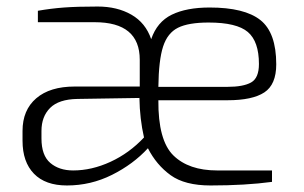

<svg xmlns="http://www.w3.org/2000/svg" viewBox="-20 -562 930 588"><path d="M49 -131V-161Q49 -225 91 -261Q133 -297 209 -297H408V-379Q408 -494 270 -494H96V-529Q136 -536 176 -539Q216 -542 279 -542Q339 -542 382.5 -517Q426 -492 443 -442Q461 -495 506 -517Q551 -539 622 -539Q729 -539 777.5 -500.5Q826 -462 826 -365Q826 -303 789.5 -279Q753 -255 677 -255H465Q464 -132 511 -86Q558 -40 645 -40H813V-5Q731 6 625 6Q546 6 502.5 -25.5Q459 -57 433 -108Q388 -59 323 -26.5Q258 6 185 6Q119 6 84 -30Q49 -66 49 -131ZM676 -296Q725 -296 749 -309.5Q773 -323 773 -366Q773 -435 739 -464Q705 -493 619 -493Q557 -493 525 -477Q493 -461 479.5 -419.5Q466 -378 465 -296ZM421 -141Q408 -198 407 -262L217 -259Q160 -258 133.5 -231.5Q107 -205 107 -161V-138Q107 -86 134 -63Q161 -40 204 -40Q261 -40 318.5 -66.5Q376 -93 421 -141Z"/></svg>

Font: Exo Light
Style: Regular
Weight: 300
Designer: Natanael Gama
Foundry: Natanael Gama
Version: Version 1.500; ttfautohint (v1.6)